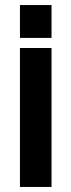

<svg xmlns="http://www.w3.org/2000/svg" viewBox="-20 -740 283 760"><path d="M59 -590V-720H184V-590ZM59 0V-550H184V0Z"/></svg>

Font: Mohave Bold
Style: Regular
Weight: 700
Designer: Gumpita Rahayu
Foundry: Tokotype
Version: Version 2.002;PS 002.002;hotconv 1.0.88;makeotf.lib2.5.64775